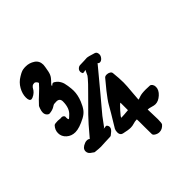

<svg xmlns="http://www.w3.org/2000/svg" viewBox="-192 -836 950 950"><g transform="rotate(-45 283.0 -361.0)"><path d="M59.6 -461.9Q52.2 -461.9 45.4 -469.7Q38.6 -477.5 38.6 -489.7Q38.6 -499 43 -511.7Q47.4 -524.4 49.3 -526.4Q69.8 -548.8 90.8 -567.6Q111.8 -586.4 128.4 -605.5Q128.9 -605.5 128.9 -606.4Q128.9 -610.4 123.5 -616.5Q118.2 -622.6 111.8 -622.6Q102.5 -622.6 96.7 -617.4Q90.8 -612.3 87.6 -605.7Q84.5 -599.1 75.9 -590.8Q67.4 -582.5 54.2 -577.1Q48.3 -575.2 46.4 -575.2Q32.2 -575.2 32.2 -601.1Q32.2 -626.5 46.9 -652.6Q61.5 -678.7 88.4 -694.3Q90.3 -695.3 95.2 -698.2Q100.1 -701.2 101.8 -701.9Q103.5 -702.6 107.7 -704.6Q111.8 -706.5 114.5 -707.3Q117.2 -708 121.6 -709Q126 -710 130.6 -710.2Q135.3 -710.4 141.1 -710.4Q165.5 -710.4 187 -696.3Q208.5 -682.1 208.5 -654.3Q208.5 -647 202.1 -613.8Q198.2 -594.2 188.5 -582Q178.7 -569.8 171.4 -563.2Q164.1 -556.6 164.1 -550.3V-549.3Q173.8 -557.6 178.2 -557.6Q184.1 -557.6 193.8 -549.3Q203.1 -542 208.7 -531.7Q214.4 -521.5 216.1 -514.2Q217.8 -506.8 220.2 -493.7Q223.6 -470.7 223.6 -457.5Q223.6 -427.7 210.4 -395Q200.7 -371.1 189.5 -356Q178.2 -340.8 158.2 -330.1Q112.8 -306.2 84.5 -306.2Q57.6 -306.2 38.8 -323Q20 -339.8 20 -363.8Q20 -386.2 36.6 -403.8Q42 -408.2 62.5 -408.2Q66.9 -408.2 71 -407.5Q75.2 -406.7 79.6 -406.7Q80.6 -406.7 83.7 -407Q86.9 -407.2 88.9 -407.2Q94.2 -407.2 98.9 -403.3Q103.5 -399.4 103.5 -395.5Q103.5 -394.5 103.3 -392.6Q103 -390.6 103 -389.2Q103 -375.5 107.4 -375.5Q108.9 -375.5 110.8 -377.2Q112.8 -378.9 116 -381.8Q119.1 -384.8 121.1 -386.7Q148.4 -409.2 148.4 -457.5Q148.4 -480.5 124.5 -480.5Q121.6 -480.5 107.9 -479.5Q106 -479.5 93.5 -471.7Q81.1 -463.9 59.6 -461.9ZM524.9 -183.1Q524.9 -161.6 504.2 -142.8Q483.4 -124 462.4 -124Q453.6 -124 439.5 -128.4Q425.3 -132.8 418.5 -132.8H416.5Q416.5 -123.5 417.5 -98.9Q418.5 -74.2 418.5 -62.5Q418.5 -34.7 414.1 -29.8Q398.9 -12.2 378.9 -12.2Q367.2 -12.2 356.2 -18.8Q345.2 -25.4 345.2 -32.7Q344.7 -53.7 344.7 -81.1V-119.1Q344.7 -129.9 344.2 -136.2H338.9Q330.6 -136.2 318.1 -132.3Q305.7 -128.4 293.9 -128.4Q277.3 -128.4 246.1 -135.7Q230 -139.6 230 -159.2Q230 -171.4 234.4 -180.2Q255.9 -215.3 274.7 -246.8Q293.5 -278.3 297.4 -285.9Q301.3 -293.5 314.2 -311.5Q327.1 -329.6 337.6 -342.5Q348.1 -355.5 378.9 -392.6Q383.8 -398.9 395.5 -398.9Q405.3 -398.9 413.6 -394Q421.9 -389.2 422.4 -381.3Q426.8 -340.3 426.8 -312Q426.8 -298.8 425.8 -284.9Q424.8 -271 422.6 -247.1Q420.4 -223.1 418.9 -199.7H420.4Q422.9 -199.7 436.5 -204.8Q450.2 -210 480 -210Q486.8 -210 508.3 -209Q515.1 -208 520 -200.7Q524.9 -193.4 524.9 -183.1ZM296.4 -196.3Q314.9 -197.3 316.9 -197.3Q316.9 -197.8 345.2 -199.7V-251.5L344.7 -252Q340.8 -252 318.1 -226.8Q295.4 -201.7 295.4 -196.8Q295.4 -196.3 295.9 -196.3ZM212.9 -221.2Q216.3 -221.2 219.7 -215.8Q223.1 -210.4 223.1 -204.6Q223.1 -196.8 217.8 -190.2Q212.4 -183.6 206.1 -179Q199.7 -174.3 199.7 -173.8Q195.3 -168.9 189.9 -168.9Q172.4 -168.9 152.1 -167.5Q131.8 -166 123 -166Q109.4 -166 83.5 -168.9Q78.6 -169.4 75.7 -173.3L69.3 -177.7Q62.5 -181.6 57.6 -188.2Q52.7 -194.8 52.7 -203.6V-205.6Q53.7 -224.6 80.6 -234.9Q86.9 -237.8 95.2 -237.8Q98.1 -237.8 101.1 -237.3Q104 -236.8 105.5 -236.1Q106.9 -235.4 108.2 -234.4Q109.4 -233.4 110.4 -232.9L110.8 -232.4Q136.2 -263.2 158 -287.6Q179.7 -312 191.2 -323.5Q202.6 -335 227.1 -359.6Q251.5 -384.3 264.2 -397Q287.6 -420.9 296.9 -430.2Q306.2 -439.5 314.9 -450.2Q323.7 -460.9 324.2 -461.9Q324.7 -462.9 329.6 -473.4Q334.5 -483.9 337.4 -489.3Q325.2 -486.3 320.8 -486.3Q317.9 -486.3 316.7 -487.5Q315.4 -488.8 314 -493.7Q312.5 -497.1 312.5 -501Q312.5 -515.6 328.1 -523.4Q331.1 -524.9 334 -524.9Q351.6 -524.9 366.7 -525.9Q381.8 -526.9 383.8 -526.9Q393.1 -526.9 429.7 -515.1Q440.9 -510.7 440.9 -494.6Q440.9 -484.4 432.6 -474.6Q424.3 -464.8 414.6 -464.8Q407.2 -464.8 403.8 -470.7L303.2 -349.6Q288.1 -331.1 268.1 -307.9Q248 -284.7 235.8 -269.3Q223.6 -253.9 204.6 -227.1Q203.6 -223.6 196.3 -220.2Q196.8 -219.7 197.8 -219.7H199.7Q203.1 -219.7 207.3 -220.5Q211.4 -221.2 212.9 -221.2Z"/></g></svg>

Font: Essays1743
Style: Bold
Weight: 700
Designer: Based on the typeface in a 1743 English translation of the essays of Montaigne.  PostScript/TrueType font designed by Jo
Version: Version 002.100